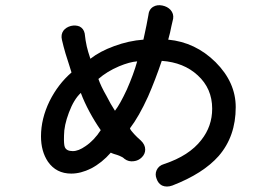

<svg xmlns="http://www.w3.org/2000/svg" viewBox="-20 -761 1040 725"><path d="M540 -702.1Q537.1 -686.5 533.2 -666Q530.3 -654.3 526.4 -633.8L521.5 -611.3Q466.8 -607.4 411.1 -586.9Q357.4 -567.4 321.3 -539.1Q311.5 -568.4 307.6 -585.9Q302.7 -607.4 299.8 -634.8Q295.9 -653.3 280.3 -661.1Q265.6 -667 248 -663.1Q229.5 -658.2 219.7 -645.5Q209 -630.9 213.9 -610.4Q219.7 -585 227.5 -558.6Q232.4 -542 241.2 -515.6L250 -487.3Q199.2 -443.4 167 -378.9Q134.8 -312.5 134.8 -246.1Q134.8 -189.5 161.1 -150.4Q192.4 -105.5 249 -105.5Q285.2 -105.5 324.2 -125Q365.2 -146.5 398.4 -184.6Q398.4 -184.6 402.3 -182.6Q404.3 -181.6 410.2 -179.7Q423.8 -175.8 430.7 -172.9Q443.4 -168 450.2 -161.1Q465.8 -149.4 485.4 -152.3Q502.9 -154.3 515.6 -167Q528.3 -179.7 528.3 -196.3Q528.3 -214.8 511.7 -230.5Q497.1 -243.2 486.3 -254.9Q472.7 -269.5 470.7 -276.4Q504.9 -321.3 539.1 -396.5Q566.4 -459 590.8 -531.2Q673.8 -525.4 726.6 -476.6Q781.2 -426.8 781.2 -350.6Q781.2 -284.2 740.2 -232.4Q694.3 -172.9 599.6 -141.6Q579.1 -135.7 571.3 -118.2Q564.5 -102.5 571.3 -85.9Q577.1 -68.4 591.8 -60.5Q609.4 -52.7 630.9 -60.5Q747.1 -105.5 805.7 -171.9Q870.1 -246.1 870.1 -356.4Q870.1 -450.2 793.9 -526.4Q717.8 -601.6 615.2 -611.3Q619.1 -625 622.1 -637.7Q624 -645.5 627 -661.1L633.8 -690.4Q636.7 -709 624 -723.6Q612.3 -736.3 592.8 -740.2Q573.2 -744.1 558.6 -735.4Q542 -725.6 540 -702.1ZM498 -529.3Q484.4 -480.5 459 -422.9Q432.6 -366.2 414.1 -342.8Q397.5 -368.2 382.8 -397.5Q360.4 -436.5 351.6 -462.9Q383.8 -491.2 429.7 -510.7Q469.7 -527.3 498 -529.3ZM285.2 -410.2Q297.9 -376 318.4 -337.9Q337.9 -301.8 360.4 -269.5Q335 -230.5 302.7 -209Q276.4 -190.4 254.9 -190.4Q230.5 -190.4 224.6 -206.1Q220.7 -215.8 221.7 -249Q221.7 -287.1 240.2 -335.9Q258.8 -385.7 285.2 -410.2Z"/></svg>

Font: GungsuhChe
Style: Regular
Weight: 400
Monospace: yes
Version: Version 2.21